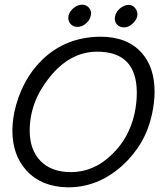

<svg xmlns="http://www.w3.org/2000/svg" viewBox="-20 -789 703 821"><path d="M630 -301Q603 -172 502 -80Q398 13 269 12Q157 10 93 -60Q33 -126 33 -231Q33 -266 41 -308Q71 -447 162 -535Q262 -630 406 -632Q523 -633 585 -564Q641 -502 641 -396Q641 -353 630 -301ZM555 -302Q565 -348 565 -392Q565 -568 396 -568Q278 -568 190 -456Q107 -352 107 -230Q107 -148 153.5 -100.5Q200 -53 283 -53Q382 -53 459 -129Q532 -199 555 -302ZM567 -719Q562 -701 545.5 -686.5Q529 -672 511 -672Q490 -672 479 -685.5Q468 -699 472 -719Q476 -739 493.5 -753.5Q511 -768 531 -768Q548 -768 559 -753Q570 -738 567 -719ZM368 -722Q365 -704 348 -689Q331 -674 311 -674Q292 -674 280.5 -688Q269 -702 273 -722Q277 -740 294.5 -754.5Q312 -769 331 -769Q350 -769 361.5 -754.5Q373 -740 368 -722Z"/></svg>

Font: GFS Neohellenic Rg
Style: Italic
Weight: 400
Italic angle: -12°
Designer: Takis Katsoulidis and George D. Matthiopoulos
Foundry: Takis Katsoulidis and George D. Matthiopoulos
Version: Version 1.0